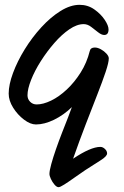

<svg xmlns="http://www.w3.org/2000/svg" viewBox="-20 -511 514 796"><path d="M223 265Q215 265 206 254.5Q197 244 191 231Q185 218 185 210Q185 197 192.5 169.5Q200 142 212 107.5Q224 73 237.5 38.5Q251 4 262 -24Q273 -52 278 -67Q244 -34 204 -14.5Q164 5 129 5Q106 5 79.5 -15Q53 -35 34.5 -64.5Q16 -94 16 -123Q16 -160 34 -208.5Q52 -257 82.5 -306.5Q113 -356 151.5 -398Q190 -440 231 -465.5Q272 -491 310 -491Q344 -491 371 -472Q398 -453 414 -429Q430 -405 430 -389Q430 -366 412 -366Q401 -366 387 -377Q373 -388 358 -399.5Q343 -411 327 -411Q299 -411 267.5 -389.5Q236 -368 205.5 -333Q175 -298 149.5 -258Q124 -218 109 -180Q94 -142 94 -116Q94 -100 105 -89Q116 -78 132 -78Q159 -78 192 -94Q225 -110 257 -140Q289 -170 314.5 -210.5Q340 -251 352 -299Q355 -314 373 -314Q385 -314 398.5 -306.5Q412 -299 421.5 -288.5Q431 -278 431 -269Q431 -252 418 -213Q405 -174 383 -118Q361 -62 335 5.5Q309 73 283 147Q356 98 396 98Q406 98 415 106.5Q424 115 424 125Q424 137 396.5 154Q369 171 334 194Q310 210 287 226.5Q264 243 246.5 254Q229 265 223 265Z"/></svg>

Font: Solitreo
Style: Regular
Weight: 400
Designer: Nathan Gross, Bryan Kirschen, Binghamton University
Foundry: Eli Heuer
Version: Version 1.100; ttfautohint (v1.8.4.7-5d5b)